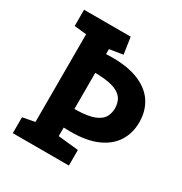

<svg xmlns="http://www.w3.org/2000/svg" viewBox="-163 -811 882 931"><g transform="rotate(30 278.0 -345.5)"><path d="M40 0V-89L108 -102V-593L40 -600V-691H301L315 -598L240 -586V-558L276 -559Q366 -559 426 -533Q486 -507 515.5 -460.5Q545 -414 545 -352Q545 -291 515.5 -244.5Q486 -198 427 -172Q368 -146 279 -146L240 -147V-99L354 -87V0ZM240 -251H253Q318 -253 351.5 -267Q385 -281 397 -303Q409 -325 409 -352Q409 -379 397 -401Q385 -423 351.5 -437Q318 -451 253 -453H240Z"/></g></svg>

Font: Kreon
Style: Bold
Weight: 700
Designer: Julia Petretta
Foundry: Julia Petretta and Eli Heuer
Version: Version 2.002